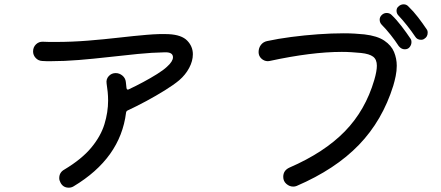

<svg xmlns="http://www.w3.org/2000/svg" viewBox="-20 -849 2040 888"><path d="M760 -691Q820 -688 846 -661Q872 -634 872 -598Q872 -567 855 -535Q838 -503 809 -478Q784 -457 743 -431.5Q702 -406 656.5 -381.5Q611 -357 570 -338Q564 -335 563 -328Q537 -117 320 13Q310 19 298 19Q272 19 260 -4Q254 -15 254 -25Q254 -52 278 -65Q358 -113 402 -166Q446 -219 463 -274.5Q480 -330 480 -384Q480 -404 478 -424Q476 -444 473 -463Q470 -483 483 -497Q496 -511 515 -511Q532 -511 546 -499.5Q560 -488 562 -470Q563 -463 563.5 -456Q564 -449 565 -442Q567 -431 576 -436Q608 -451 642.5 -469.5Q677 -488 706.5 -506.5Q736 -525 752 -540Q780 -565 780 -584Q780 -609 740 -607Q684 -606 618 -599.5Q552 -593 482 -585Q412 -577 344.5 -571.5Q277 -566 217 -566Q206 -566 195.5 -566Q185 -566 175 -567Q157 -568 145 -581Q133 -594 133 -611Q133 -631 146.5 -644Q160 -657 179 -656Q193 -655 208 -655Q223 -655 237 -655Q312 -655 386.5 -661Q461 -667 530.5 -675Q600 -683 659 -688Q718 -693 760 -691Z M1943 -670Q1937 -665 1927 -665Q1909 -665 1900 -680Q1884 -704 1863 -730.5Q1842 -757 1824 -776Q1814 -786 1814 -799Q1814 -812 1823 -819Q1833 -829 1847 -829Q1860 -829 1869 -819Q1892 -797 1913.5 -769Q1935 -741 1953 -714Q1958 -708 1958 -698Q1958 -679 1943 -670ZM1852 -621Q1836 -621 1824 -636Q1808 -661 1786.5 -688Q1765 -715 1746 -734Q1736 -744 1736 -758Q1736 -770 1745 -779Q1755 -789 1768 -789Q1782 -789 1791 -780Q1814 -758 1837 -728Q1860 -698 1878 -671Q1883 -665 1883 -654Q1883 -642 1875 -631.5Q1867 -621 1852 -621ZM1352 11Q1345 14 1336 14Q1319 14 1304.5 1.5Q1290 -11 1290 -31Q1290 -61 1319 -74Q1480 -144 1575 -241.5Q1670 -339 1711 -479Q1723 -520 1723 -545Q1723 -574 1705.5 -587Q1688 -600 1650 -604Q1629 -606 1606.5 -607.5Q1584 -609 1561 -609Q1421 -609 1227 -567Q1224 -566 1219 -566Q1202 -566 1189 -578Q1176 -590 1176 -608Q1176 -627 1186.5 -641Q1197 -655 1215 -659Q1266 -670 1327 -678Q1388 -686 1451 -690.5Q1514 -695 1570 -695Q1597 -695 1621 -693.5Q1645 -692 1665 -690Q1725 -683 1757.5 -661Q1790 -639 1802.5 -608.5Q1815 -578 1815 -545Q1815 -521 1810 -497Q1805 -473 1799 -453Q1749 -292 1640 -179Q1531 -66 1352 11Z"/></svg>

Font: Kiwi Maru Medium
Style: Regular
Weight: 500
Designer: Hiroki-Chan
Version: Version 1.100